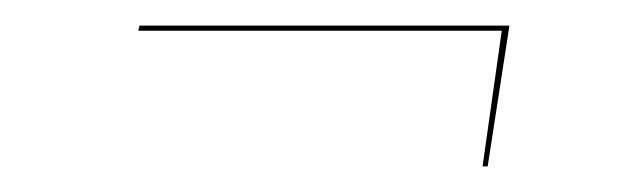

<svg xmlns="http://www.w3.org/2000/svg" viewBox="-20 -343 488 150"><path d="M361 -213H357L372 -319H88L89 -323H378Z"/></svg>

Font: Fira Sans Condensed Four
Style: Italic
Weight: 100
Width: 3
Italic angle: -8°
Designer: bBox Type GmbH & Carrois Corporate GbR & Edenspiekermann AG
Foundry: bBox Type GmbH & Carrois Corporate GbR & Edenspiekermann AG
Version: Version 4.301